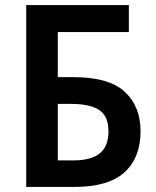

<svg xmlns="http://www.w3.org/2000/svg" viewBox="-20 -734 613 754"><path d="M83 0V-714H486V-608H207V-431H269Q408 -431 470 -373.5Q532 -316 532 -219Q532 -115 469 -57.5Q406 0 273 0ZM267 -104Q337 -104 371.5 -131.5Q406 -159 406 -218Q406 -278 369.5 -302Q333 -326 259 -326H207V-104Z"/></svg>

Font: Noto Sans SemiCondensed SemiBold
Style: Regular
Weight: 600
Width: 4
Designer: Monotype Design Team
Foundry: Monotype Imaging Inc.
Version: Version 2.013; ttfautohint (v1.8.4.7-5d5b)